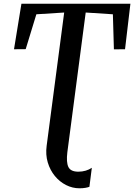

<svg xmlns="http://www.w3.org/2000/svg" viewBox="-20 -763 723 1035"><path d="M408.5 252Q370.5 252 336 234.5Q301.5 217 275.8 185.8Q250 154.5 237.5 112.8Q225 71 231.5 22.5L326 -695.5L176 -686L118.5 -498L55.5 -497.5L95.5 -743H683L654 -497.5L594 -497L588.5 -686L442 -695.5L343 58Q336.5 111 348.5 136.8Q360.5 162.5 402.5 162.5Q423 162.5 441.8 157Q460.5 151.5 475 141.5L462 244Q454.5 247 440.5 249.5Q426.5 252 408.5 252Z"/></svg>

Font: Merriweather 28pt Medium
Style: Italic
Weight: 500
Italic angle: -7.8°
Version: Version 2.101